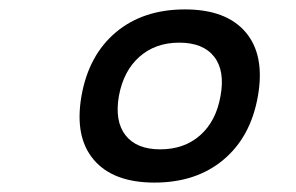

<svg xmlns="http://www.w3.org/2000/svg" viewBox="-20 -723 626 406"><path d="M306.6 -336.9Q219.2 -336.9 178.2 -385.3Q137.2 -433.6 152.3 -520Q167.5 -606.4 225.1 -654.8Q282.7 -703.1 371.1 -703.1Q458.5 -703.1 499.5 -654.8Q540.5 -606.4 525.4 -520Q510.3 -433.6 452.6 -385.3Q395 -336.9 306.6 -336.9ZM318.8 -407.2Q369.6 -407.2 403.3 -437Q437 -466.8 446.3 -520Q456.1 -573.2 432.9 -603Q409.7 -632.8 358.9 -632.8Q308.6 -632.8 274.9 -603Q241.2 -573.2 231.4 -520Q222.2 -466.8 245.4 -437Q268.6 -407.2 318.8 -407.2Z"/></svg>

Font: Cascadia Mono PL SemiLight
Style: Italic
Weight: 350
Italic angle: -10°
Monospace: yes
Designer: Aaron Bell
Foundry: Saja Typeworks
Version: Version 2404.023; ttfautohint (v1.8.4)